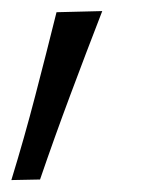

<svg xmlns="http://www.w3.org/2000/svg" viewBox="-35 -150 285 338"><path d="M-15 167Q8 92 27.2 18Q46.5 -56 64.5 -128.5L145 -130.5Q116.5 -57 88.8 17.2Q61 91.5 35.5 166Z"/></svg>

Font: Commissioner Light
Style: Italic
Weight: 300
Italic angle: -12°
Designer: Kostas Bartsokas
Foundry: Kostas Bartsokas
Version: Version 1.000; ttfautohint (v1.8.3)